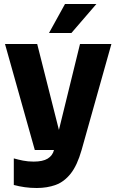

<svg xmlns="http://www.w3.org/2000/svg" viewBox="-20 -750 582 960"><path d="M164 190Q132 190 104 186Q76 182 49 175V42Q70 48 95 53Q120 58 148 58Q194 58 218.5 43Q243 28 250 0L380 -530H537L388 0Q366 77 333.5 118Q301 159 258.5 174.5Q216 190 164 190ZM154 0 5 -530H166L300 0ZM337 -585H225L305 -730H462Z"/></svg>

Font: Radio Canada Big
Style: Regular
Weight: 400
Designer: Étienne Aubert Bonn
Foundry: Coppers and Brasses
Version: Version 1.001